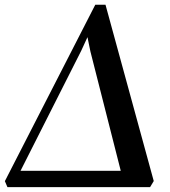

<svg xmlns="http://www.w3.org/2000/svg" viewBox="-34 -768 696 788"><path d="M-3.5 0 -14 -24.5 357 -748.5H399L597 -25L582 0ZM325 -615.5 299.5 -560 26 -19 28 -67H507L471.5 -28L337 -557Z"/></svg>

Font: Merriweather 144pt Medium
Style: Italic
Weight: 500
Italic angle: -7.8°
Version: Version 2.101